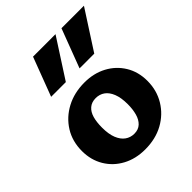

<svg xmlns="http://www.w3.org/2000/svg" viewBox="-204 -829 960 960"><g transform="rotate(-45 276.5 -348.5)"><path d="M262 14Q195 14 143 -14Q91 -42 61.5 -91.5Q32 -141 32 -204Q32 -273 65 -325.5Q98 -378 154.5 -408Q211 -438 283 -438Q349 -438 400.5 -410.5Q452 -383 482 -334Q512 -285 512 -221Q512 -154 479.5 -100.5Q447 -47 391 -16.5Q335 14 262 14ZM279 -80Q308 -80 326 -97Q344 -114 352 -143Q360 -172 360 -208Q360 -254 348 -284Q336 -314 315.5 -328.5Q295 -343 268 -343Q239 -343 220.5 -327Q202 -311 194 -283Q186 -255 186 -216Q186 -170 198 -140Q210 -110 231 -95Q252 -80 279 -80ZM115 -505 193 -711H352L219 -505ZM316 -505 394 -711H553L420 -505Z"/></g></svg>

Font: Ysabeau Infant ExtraBold
Style: Regular
Weight: 800
Designer: Christian Thalmann (Catharsis Fonts)
Version: Version 2.001;gftools[0.9.30]; featfreeze: ss01,ss02,lnum